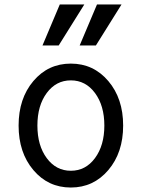

<svg xmlns="http://www.w3.org/2000/svg" viewBox="-20 -837 640 867"><path d="M469.2 -69.1Q402.3 9.8 299.8 9.8Q197.3 9.8 130.6 -69.1Q64 -147.9 64 -270Q64 -392.1 130.6 -470.9Q197.3 -549.8 299.8 -549.8Q402.3 -549.8 469.2 -470.9Q536.1 -392.1 536.1 -270Q536.1 -147.9 469.2 -69.1ZM299.8 -65.9Q366.7 -65.9 408.9 -123Q451.2 -180.2 451.2 -270Q451.2 -359.9 408.9 -417Q366.7 -474.1 299.8 -474.1Q233.4 -474.1 191.2 -417.2Q148.9 -360.4 148.9 -270Q148.9 -179.7 191.2 -122.8Q233.4 -65.9 299.8 -65.9ZM360.8 -816.9 245.1 -631.8H171.9L250 -816.9ZM528.8 -816.9 413.1 -631.8H339.8L418 -816.9Z"/></svg>

Font: CommitMono
Style: Regular
Weight: 400
Monospace: yes
Designer: Eigil Nikolajsen
Foundry: Eigil Nikolajsen
Version: Version 1.143